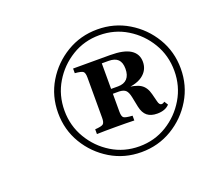

<svg xmlns="http://www.w3.org/2000/svg" viewBox="-88 -746 745 681"><g transform="rotate(-20 285.0 -405.5)"><path d="M338.9 -174.2Q275.2 -174.2 222.8 -205.6Q170.4 -237.1 138.9 -289.5Q107.5 -341.9 107.5 -405.6Q107.5 -469.4 138.9 -521.8Q170.4 -574.2 222.8 -605.6Q275.2 -637.1 338.9 -637.1Q402.6 -637.1 455 -605.6Q507.5 -574.2 538.9 -521.8Q570.4 -469.4 570.4 -405.6Q570.4 -341.9 538.9 -289.5Q507.5 -237.1 455 -205.6Q402.6 -174.2 338.9 -174.2ZM338.9 -196Q396.2 -196 442.9 -224.6Q489.7 -253.2 517.9 -300.8Q546.2 -348.4 546.2 -405.6Q546.2 -463.7 517.9 -510.9Q489.7 -558.1 442.9 -586.7Q396.2 -615.3 338.9 -615.3Q281.6 -615.3 234.9 -586.7Q188.1 -558.1 159.9 -510.9Q131.6 -463.7 131.6 -405.6Q131.6 -348.4 159.9 -300.8Q188.1 -253.2 234.9 -224.6Q281.6 -196 338.9 -196ZM211.4 -288.6V-306.6Q235.9 -308.2 242.1 -313.4Q248.4 -318.7 248.4 -336V-488.2Q248.4 -506.3 242.1 -511.4Q235.9 -516.4 211.4 -518.4V-535.9Q221.2 -535.9 232 -535.9Q242.7 -535.9 255 -535.9Q267.2 -535.9 281.5 -535.9Q302.7 -535.9 320.6 -535.9Q338.5 -535.9 351.3 -535.9Q402.6 -535.9 427.5 -520Q452.4 -504 452.4 -473.8Q452.4 -441.9 425.7 -422.7Q399.1 -403.6 344.6 -403.6H284.1V-421.9H339.5Q362.3 -421.9 374.1 -434.8Q385.8 -447.6 385.8 -471.8Q385.8 -495.5 374.3 -507Q362.8 -518.4 338.5 -518.4H313.4V-336Q313.4 -318.2 319.6 -313.2Q325.8 -308.2 352.5 -306.6V-288.6Q335 -289.1 319.8 -289.3Q304.6 -289.5 281.8 -289.5Q259.8 -289.5 243.4 -289.3Q227.1 -289.1 211.4 -288.6ZM437.7 -283.5Q414 -283.5 400.2 -294.7Q386.5 -305.9 381.3 -329.9L373.4 -369Q369.4 -388.1 361.9 -395.4Q354.4 -402.8 337.7 -403.6L336.9 -411.3L354.8 -409.2Q399.6 -406 418.3 -394Q437.1 -382.1 444 -354.1L451.2 -325.9Q453.2 -317.1 456.4 -313.5Q459.6 -309.9 463.6 -309.9Q469.2 -309.9 475.2 -314.6L484 -300.7Q468.5 -283.5 437.7 -283.5Z"/></g></svg>

Font: Playfair 5pt SemiExpanded Light 12pt
Style: Italic
Weight: 300
Italic angle: -15.6°
Version: Version 2.000;gftools[0.9.28]